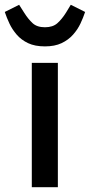

<svg xmlns="http://www.w3.org/2000/svg" viewBox="-55 -783 376 803"><path d="M187 0H78V-520H187ZM133 -589Q91 -589 62.5 -602.5Q34 -616 15 -638Q-4 -660 -15.5 -684.5Q-27 -709 -35 -733L25 -763L46 -730Q63 -703 81.5 -686Q100 -669 133 -669Q166 -669 185 -686Q204 -703 221 -730L241 -763L301 -733Q293 -709 281.5 -684.5Q270 -660 250.5 -638Q231 -616 202.5 -602.5Q174 -589 133 -589Z"/></svg>

Font: IBM Plex Sans Medium
Style: Regular
Weight: 500
Designer: Mike Abbink, Paul van der Laan, Pieter van Rosmalen
Foundry: Bold Monday
Version: Version 3.201